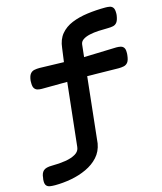

<svg xmlns="http://www.w3.org/2000/svg" viewBox="-172 -796 930 1100"><g transform="rotate(-15 293.5 -245.5)"><path d="M17 209Q1 209 -12.5 207Q-26 205 -33.5 196.5Q-41 188 -41 170Q-41 164 -40.5 159Q-40 154 -39 151Q-37 123 -22.5 109.5Q-8 96 29 96Q72 96 109 90Q146 84 170 69.5Q194 55 196 30L237 -345L86 -344Q73 -344 61.5 -347Q50 -350 43 -360Q36 -370 36 -389Q36 -395 36 -398.5Q36 -402 36 -405Q39 -432 48.5 -444.5Q58 -457 72.5 -460Q87 -463 104 -463L248 -459L259 -540Q264 -589 290 -620.5Q316 -652 357.5 -669Q399 -686 451 -693Q503 -700 559 -700Q573 -700 584.5 -697.5Q596 -695 603 -685.5Q610 -676 610 -655Q610 -651 610 -647Q610 -643 609 -638Q605 -612 596 -600Q587 -588 573 -585Q559 -582 543 -582Q515 -582 486 -580.5Q457 -579 432.5 -573.5Q408 -568 392.5 -557.5Q377 -547 375 -530L367 -457L560 -463Q573 -463 584.5 -460.5Q596 -458 603 -449Q610 -440 610 -422Q610 -416 610 -411.5Q610 -407 609 -402Q606 -374 596.5 -362Q587 -350 572.5 -347Q558 -344 542 -344L356 -347L314 41Q306 87 277 119Q248 151 205 171Q162 191 113 200Q64 209 17 209Z"/></g></svg>

Font: Fredoka Expanded Medium
Style: Regular
Weight: 500
Width: 7
Designer: Ben Nathan
Foundry: Milena B. Brandão, Ben Nathan
Version: Version 2.001